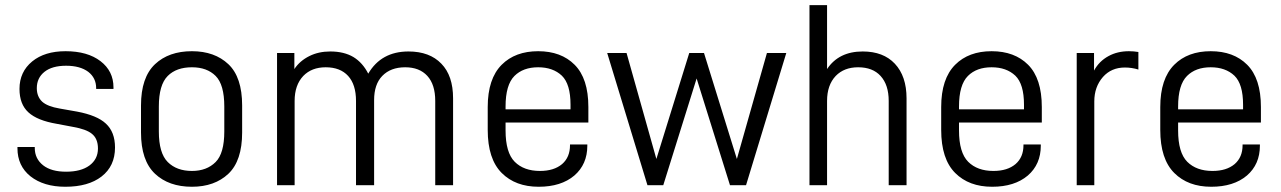

<svg xmlns="http://www.w3.org/2000/svg" viewBox="-20 -710 4912 736"><path d="M96.7 -34.2Q46.9 -74.2 46.9 -141.6V-146.5H113.3V-142.6Q113.3 -101.6 145.5 -76.2Q176.8 -51.8 233.4 -51.8Q290 -51.8 322.3 -75.2Q355.5 -99.6 355.5 -140.6Q355.5 -178.7 332 -197.3Q310.5 -214.8 259.8 -223.6L197.3 -235.4Q123 -248 88.9 -279.3Q54.7 -310.5 54.7 -369.1Q54.7 -434.6 103.5 -474.6Q151.4 -513.7 231.4 -513.7Q315.4 -513.7 365.2 -475.6Q415 -437.5 415 -375V-369.1H348.6V-372.1Q348.6 -411.1 318.4 -434.6Q287.1 -458 233.4 -458Q179.7 -458 150.4 -434.6Q121.1 -411.1 121.1 -372.1Q121.1 -339.8 141.6 -320.3Q162.1 -301.8 209 -293.9L275.4 -282.2Q352.5 -267.6 385.7 -236.3Q420.9 -204.1 420.9 -144.5Q420.9 -73.2 369.1 -33.2Q318.4 5.9 230.5 5.9Q147.5 5.9 96.7 -34.2Z M574.2 -43.9Q520.5 -94.7 520.5 -202.1V-305.7Q520.5 -413.1 574.2 -463.9Q627 -513.7 715.8 -513.7Q802.7 -513.7 855.5 -463.9Q908.2 -414.1 908.2 -305.7V-202.1Q908.2 -93.8 855.5 -43.9Q802.7 5.9 715.8 5.9Q627 5.9 574.2 -43.9ZM806.6 -88.9Q839.8 -122.1 839.8 -206.1V-301.8Q839.8 -385.7 806.6 -418.9Q773.4 -452.1 715.8 -452.1Q656.2 -452.1 623 -418.9Q588.9 -384.8 588.9 -301.8V-206.1Q588.9 -123 623 -88.9Q657.2 -54.7 715.8 -54.7Q772.5 -54.7 806.6 -88.9Z M1042 -506.8H1108.4V-445.3Q1128.9 -476.6 1166 -495.1Q1201.2 -512.7 1246.1 -512.7Q1298.8 -512.7 1335 -491.2Q1370.1 -469.7 1391.6 -427.7Q1441.4 -512.7 1545.9 -512.7Q1627 -512.7 1671.9 -465.8Q1716.8 -419.9 1716.8 -333V0H1648.4V-323.2Q1648.4 -385.7 1618.2 -418.9Q1587.9 -452.1 1533.2 -452.1Q1477.5 -452.1 1445.3 -418.9Q1414.1 -386.7 1414.1 -326.2V0H1344.7V-323.2Q1344.7 -385.7 1314.5 -418.9Q1284.2 -452.1 1228.5 -452.1Q1174.8 -452.1 1142.6 -418.9Q1109.4 -383.8 1109.4 -323.2V0H1042Z M1918 -240.2V-210Q1918 -125 1953.1 -89.8Q1988.3 -54.7 2049.8 -54.7Q2103.5 -54.7 2134.8 -81.1Q2165 -107.4 2165 -153.3V-156.2H2231.4V-151.4Q2231.4 -80.1 2181.6 -37.1Q2130.9 5.9 2044.9 5.9Q1956.1 5.9 1903.3 -46.9Q1849.6 -100.6 1849.6 -211.9V-299.8Q1849.6 -408.2 1903.3 -461.9Q1955.1 -513.7 2043 -513.7Q2130.9 -513.7 2182.6 -461.9Q2235.4 -409.2 2235.4 -299.8V-240.2ZM1952.1 -418.9Q1918 -384.8 1918 -301.8V-291H2167V-308.6Q2167 -387.7 2133.8 -419.9Q2099.6 -452.1 2043 -452.1Q1985.4 -452.1 1952.1 -418.9Z M2307.6 -506.8H2381.8L2496.1 -100.6L2622.1 -506.8H2678.7L2804.7 -100.6L2919.9 -506.8H2994.1L2839.8 0H2778.3L2650.4 -409.2L2522.5 0H2461.9Z M3083 -690.4H3150.4V-445.3Q3195.3 -512.7 3287.1 -512.7Q3366.2 -512.7 3410.2 -465.8Q3455.1 -418 3455.1 -333V0H3386.7V-323.2Q3386.7 -384.8 3355.5 -418.9Q3325.2 -452.1 3269.5 -452.1Q3215.8 -452.1 3183.6 -418.9Q3150.4 -383.8 3150.4 -323.2V0H3083Z M3656.2 -240.2V-210Q3656.2 -125 3691.4 -89.8Q3726.6 -54.7 3788.1 -54.7Q3841.8 -54.7 3873 -81.1Q3903.3 -107.4 3903.3 -153.3V-156.2H3969.7V-151.4Q3969.7 -80.1 3919.9 -37.1Q3869.1 5.9 3783.2 5.9Q3694.3 5.9 3641.6 -46.9Q3587.9 -100.6 3587.9 -211.9V-299.8Q3587.9 -408.2 3641.6 -461.9Q3693.4 -513.7 3781.2 -513.7Q3869.1 -513.7 3920.9 -461.9Q3973.6 -409.2 3973.6 -299.8V-240.2ZM3690.4 -418.9Q3656.2 -384.8 3656.2 -301.8V-291H3905.3V-308.6Q3905.3 -387.7 3872.1 -419.9Q3837.9 -452.1 3781.2 -452.1Q3723.6 -452.1 3690.4 -418.9Z M4107.4 -506.8H4173.8V-439.5Q4193.4 -475.6 4229.5 -495.1Q4263.7 -513.7 4307.6 -513.7Q4326.2 -513.7 4343.8 -510.7V-443.4Q4318.4 -451.2 4292 -451.2Q4240.2 -451.2 4208 -415Q4174.8 -377 4174.8 -321.3V0H4107.4Z M4496.1 -240.2V-210Q4496.1 -125 4531.2 -89.8Q4566.4 -54.7 4627.9 -54.7Q4681.6 -54.7 4712.9 -81.1Q4743.2 -107.4 4743.2 -153.3V-156.2H4809.6V-151.4Q4809.6 -80.1 4759.8 -37.1Q4709 5.9 4623 5.9Q4534.2 5.9 4481.4 -46.9Q4427.7 -100.6 4427.7 -211.9V-299.8Q4427.7 -408.2 4481.4 -461.9Q4533.2 -513.7 4621.1 -513.7Q4709 -513.7 4760.7 -461.9Q4813.5 -409.2 4813.5 -299.8V-240.2ZM4530.3 -418.9Q4496.1 -384.8 4496.1 -301.8V-291H4745.1V-308.6Q4745.1 -387.7 4711.9 -419.9Q4677.7 -452.1 4621.1 -452.1Q4563.5 -452.1 4530.3 -418.9Z"/></svg>

Font: Altinn-DIN
Style: Regular
Weight: 400
Designer: Charles Nix
Foundry: Altinn
Version: Version 2.00